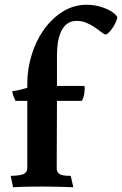

<svg xmlns="http://www.w3.org/2000/svg" viewBox="-20 -786 514 809"><path d="M95 -361H45Q40 -372 36 -383Q32 -394 32 -402Q50 -404 65.5 -408Q81 -412 95 -416V-434Q95 -494 113 -553.5Q131 -613 164 -660Q197 -707 243.5 -736.5Q290 -766 346 -766Q384 -766 420.5 -752Q457 -738 473 -717Q475 -714 472.5 -705Q470 -696 464.5 -685.5Q459 -675 451 -663.5Q443 -652 434 -645Q432 -643 430.5 -642Q429 -641 423 -641Q415 -644 403 -653.5Q391 -663 376 -673Q361 -683 342.5 -690.5Q324 -698 303 -698Q277 -698 261 -684.5Q245 -671 236 -650Q227 -629 223.5 -603.5Q220 -578 220 -554V-424H336Q338 -413 335.5 -394Q333 -375 325 -361H220L219 -76Q219 -62 229.5 -53.5Q240 -45 278 -45L289 3Q263 2 229 1Q195 0 162 0Q134 0 101.5 0.5Q69 1 35 3L25 -45Q70 -46 82.5 -54.5Q95 -63 95 -76Z"/></svg>

Font: Lusitana
Style: Bold
Weight: 700
Designer: Ana Paula Megda
Foundry: Ana Paula Megda
Version: Version 1.000; ttfautohint (v1.1) -l 8 -r 50 -G 200 -x 14 -D